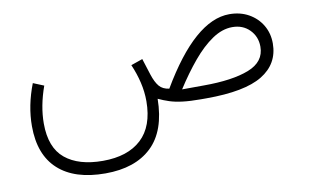

<svg xmlns="http://www.w3.org/2000/svg" viewBox="-66 -483 1390 864"><g transform="rotate(-10 628.5 -50.5)"><path d="M148.9 -183.1Q117.2 -94.7 117.2 -15.1Q117.2 95.2 178.7 145.8Q240.2 196.3 350.6 196.3Q464.4 196.3 526.6 138.4Q588.9 80.6 589.4 -34.2Q589.4 -77.6 579.3 -120.4Q569.3 -163.1 550.8 -205.6L604 -224.1L627.9 -148.9Q639.6 -112.8 655.3 -94.2Q670.9 -75.7 700.7 -71.8Q867.2 -355 1024.4 -355Q1074.2 -355 1112.8 -333.3Q1151.4 -311.5 1173.1 -274.7Q1194.8 -237.8 1194.8 -191.4Q1194.3 -98.1 1113.8 -49.1Q1033.2 0 857.9 0H833Q783.7 0 749.8 -4.2Q715.8 -8.3 690.4 -16.6Q665 -24.9 641.1 -36.1Q639.2 110.4 563.7 182.1Q488.3 253.9 352.1 253.9Q211.9 253.9 137.2 186Q62.5 118.2 62.5 -12.7Q62.5 -106 100.1 -203.1ZM856 -59.1Q986.8 -59.1 1062 -88.4Q1137.2 -117.7 1137.2 -187Q1137.2 -232.9 1106.4 -264.2Q1075.7 -295.4 1027.3 -295.4Q981.4 -295.4 935.5 -264.4Q889.6 -233.4 845 -179.9Q800.3 -126.5 756.8 -58.6Z"/></g></svg>

Font: Vazir Thin WOL
Style: Thin-WOL
Weight: 100
Designer: Saber Rastikerdar
Foundry: Saber Rastikerdar
Version: Version 30.0.0